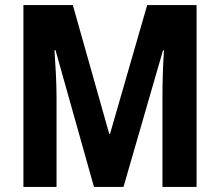

<svg xmlns="http://www.w3.org/2000/svg" viewBox="-20 -734 863 754"><path d="M349 0H465L620 -536H624C620 -480 618 -411 618 -360V0H752V-714H558L412 -208H409L266 -714H72V0H202V-357C202 -406 198 -479 194 -537H198Z"/></svg>

Font: Noto Sans Armenian Condensed
Style: Bold
Weight: 700
Width: 3
Designer: Monotype Design Team
Foundry: Monotype Imaging Inc.
Version: Version 2.008